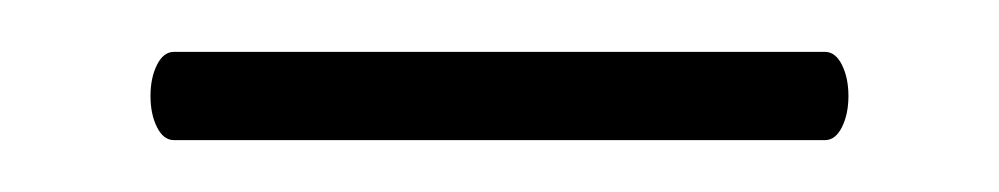

<svg xmlns="http://www.w3.org/2000/svg" viewBox="-20 -531 385 74"><path d="M38 -494Q38 -501 40.5 -506Q43 -511 47 -511H298Q302 -511 304.5 -506Q307 -501 307 -494Q307 -487 304.5 -482Q302 -477 298 -477H47Q43 -477 40.5 -482Q38 -487 38 -494Z"/></svg>

Font: Cormorant SC SemiBold
Style: Regular
Weight: 600
Designer: Christian Thalmann (Catharsis Fonts)
Version: Version 3.000